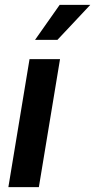

<svg xmlns="http://www.w3.org/2000/svg" viewBox="-20 -764 389 784"><path d="M14.2 0 100.6 -522.5H225.1L138.7 0ZM123 -601.1 223.6 -744.1H348.6L214.4 -601.1Z"/></svg>

Font: Inter 28pt SemiBold
Style: Italic
Weight: 600
Italic angle: -9.3988°
Designer: Rasmus Andersson
Foundry: rsms
Version: Version 4.001;git-66647c0bb